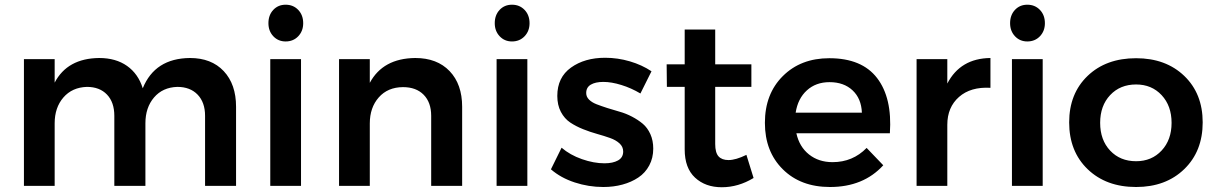

<svg xmlns="http://www.w3.org/2000/svg" viewBox="-20 -785 5132 811"><path d="M782.2 -540Q873 -540 925 -484.6Q977.1 -429.2 977.1 -334V0H846.2V-295.9Q846.2 -352.5 814.7 -385.3Q783.2 -418 729 -418Q667 -416 630.6 -373.3Q594.2 -330.6 594.2 -264.2V0H462.9V-295.9Q462.9 -353 431.9 -385.5Q400.9 -418 347.2 -418Q284.7 -416 247.8 -373.3Q210.9 -330.6 210.9 -264.2V0H81.1V-535.2H210.9V-436Q264.6 -538.6 398.9 -540Q469.2 -540 516.6 -506.6Q564 -473.1 583 -412.1Q634.3 -538.6 782.2 -540Z M1186.5 -765.1Q1218.8 -765.1 1239.7 -743.2Q1260.7 -721.2 1260.7 -687Q1260.7 -653.8 1239.7 -631.8Q1218.8 -609.9 1186.5 -609.9Q1155.3 -609.9 1134.5 -631.8Q1113.8 -653.8 1113.8 -687Q1113.8 -721.2 1134.3 -743.2Q1154.8 -765.1 1186.5 -765.1ZM1121.6 -535.2H1251.5V0H1121.6Z M1733.9 -540Q1826.2 -540 1879.2 -484.6Q1932.1 -429.2 1932.1 -334V0H1801.3V-295.9Q1801.3 -352.5 1769.5 -384.8Q1737.8 -417 1682.1 -417Q1617.7 -416.5 1579.8 -373.5Q1542 -330.6 1542 -263.2V0H1412.1V-535.2H1542V-435.1Q1597.7 -538.6 1733.9 -540Z M2142.6 -765.1Q2174.8 -765.1 2195.8 -743.2Q2216.8 -721.2 2216.8 -687Q2216.8 -653.8 2195.8 -631.8Q2174.8 -609.9 2142.6 -609.9Q2111.3 -609.9 2090.6 -631.8Q2069.8 -653.8 2069.8 -687Q2069.8 -721.2 2090.3 -743.2Q2110.8 -765.1 2142.6 -765.1ZM2077.6 -535.2H2207.5V0H2077.6Z M2685.1 -390.1Q2646.5 -413.1 2604.7 -426Q2563 -439 2528.3 -439Q2495.1 -439 2475.6 -427.5Q2456.1 -416 2456.1 -392.1Q2456.1 -376 2468.3 -364Q2480.5 -352.1 2500.2 -344.5Q2520 -336.9 2545.7 -328.6Q2571.3 -320.3 2597.7 -313Q2624 -305.7 2649.7 -292.2Q2675.3 -278.8 2695.1 -262.2Q2714.8 -245.6 2727.1 -218.5Q2739.3 -191.4 2739.3 -157.2Q2739.3 -117.7 2722.4 -86.2Q2705.6 -54.7 2676.3 -35.2Q2647 -15.6 2609.4 -5.4Q2571.8 4.9 2528.3 4.9Q2466.3 4.9 2407.5 -14.4Q2348.6 -33.7 2307.1 -69.8L2352.1 -161.1Q2387.7 -130.4 2438 -112.8Q2488.3 -95.2 2533.2 -95.2Q2568.8 -95.2 2590.6 -107.4Q2612.3 -119.6 2612.3 -145Q2612.3 -165 2596.9 -179.2Q2581.5 -193.4 2556.9 -202.1Q2532.2 -210.9 2502.4 -219.2Q2472.7 -227.5 2443.1 -239.3Q2413.6 -251 2388.9 -267.3Q2364.3 -283.7 2349.1 -312.5Q2334 -341.3 2334 -379.9Q2334 -458 2391.8 -499.5Q2449.7 -541 2536.1 -541Q2588.9 -541 2640.4 -525.9Q2691.9 -510.7 2731.9 -483.9Z M3132.8 -130.9 3163.1 -33.2Q3098.6 5.9 3028.8 5.9Q2959.5 5.9 2915.8 -34.7Q2872.1 -75.2 2872.1 -153.8V-418H2796.9L2795.9 -513.2H2872.1V-660.2H3001V-513.2H3153.8V-418H3001V-176.8Q3001 -140.1 3015.1 -124.5Q3029.3 -108.9 3057.1 -108.9Q3087.9 -108.9 3132.8 -130.9Z M3482.9 -539.1Q3620.6 -539.1 3684.8 -455.3Q3749 -371.6 3738.8 -222.2H3343.8Q3356.4 -165 3397.2 -132.6Q3438 -100.1 3496.6 -100.1Q3582 -100.1 3640.6 -160.2L3710.9 -86.9Q3627 4.9 3485.8 4.9Q3361.8 4.9 3286.4 -70.1Q3210.9 -145 3210.9 -266.1Q3210.9 -388.2 3286.6 -463.6Q3362.3 -539.1 3482.9 -539.1ZM3340.8 -309.1H3620.6Q3618.2 -368.7 3581.3 -403.3Q3544.4 -438 3483.9 -438Q3426.3 -438 3388.2 -403.3Q3350.1 -368.7 3340.8 -309.1Z M3981.4 -432.1Q4036.6 -538.6 4163.6 -540V-414.1Q4080.1 -418.9 4030.8 -375.5Q3981.4 -332 3981.4 -257.8V0H3851.6V-535.2H3981.4Z M4319.3 -765.1Q4351.6 -765.1 4372.6 -743.2Q4393.6 -721.2 4393.6 -687Q4393.6 -653.8 4372.6 -631.8Q4351.6 -609.9 4319.3 -609.9Q4288.1 -609.9 4267.3 -631.8Q4246.6 -653.8 4246.6 -687Q4246.6 -721.2 4267.1 -743.2Q4287.6 -765.1 4319.3 -765.1ZM4254.4 -535.2H4384.3V0H4254.4Z M4778.8 -539.1Q4904.3 -539.1 4982.2 -464.4Q5060.1 -389.6 5060.1 -268.1Q5060.1 -146 4982.2 -70.6Q4904.3 4.9 4778.8 4.9Q4652.3 4.9 4574.2 -70.3Q4496.1 -145.5 4496.1 -268.1Q4496.1 -389.6 4574 -464.4Q4651.9 -539.1 4778.8 -539.1ZM4778.8 -428.2Q4711.4 -428.2 4669.2 -383.3Q4627 -338.4 4627 -266.1Q4627 -193.8 4669.2 -148.9Q4711.4 -104 4778.8 -104Q4844.7 -104 4886.7 -149.2Q4928.7 -194.3 4928.7 -266.1Q4928.7 -337.9 4886.7 -383.1Q4844.7 -428.2 4778.8 -428.2Z"/></svg>

Font: Montserrat-Arabic Medium
Style: Regular
Weight: 500
Designer: Mohamed Gaber
Foundry: Kief Type Foundry
Version: Version 5.008;PS 005.008;hotconv 1.0.88;makeotf.lib2.5.64775